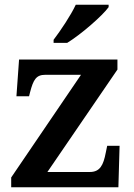

<svg xmlns="http://www.w3.org/2000/svg" viewBox="-20 -786 562 806"><path d="M205 -606H262C321 -642 411 -721 436 -756V-766H298C277 -721 234 -657 205 -619ZM27 0H477L482 -174H430L424 -145C414 -93 400 -64 357 -64H179L473 -494V-536H60L49 -382H102L106 -398C120 -452 132 -472 170 -472H320L27 -41Z"/></svg>

Font: Noto Serif Semi
Style: Regular
Weight: 600
Designer: Monotype Design Team
Foundry: Monotype Imaging Inc.
Version: Version 1.002